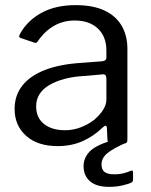

<svg xmlns="http://www.w3.org/2000/svg" viewBox="-20 -560 588 749"><path d="M382 -64Q345 -28 301.5 -9Q258 10 205 10Q127 10 82 -30Q37 -70 37 -135Q37 -188 67.5 -226.5Q98 -265 156.5 -287.5Q215 -310 301 -315L379 -321Q386 -322 390.5 -325Q395 -328 395 -336V-363Q395 -417 362 -448.5Q329 -480 271 -480Q228 -480 192 -460Q156 -440 128 -400Q125 -395 122 -393.5Q119 -392 113 -394L60 -412Q56 -414 55 -417Q54 -420 58 -428Q87 -480 142 -510Q197 -540 275 -540Q342 -540 386.5 -519.5Q431 -499 454 -460.5Q477 -422 477 -369V-15Q477 -6 473.5 -3Q470 0 463 0H412Q406 0 402.5 -4.5Q399 -9 399 -16L397 -62Q395 -76 382 -64ZM395 -254Q395 -271 381 -270L315 -264Q269 -262 233 -252.5Q197 -243 172 -228Q147 -213 134 -192.5Q121 -172 121 -145Q121 -101 151.5 -76.5Q182 -52 234 -52Q266 -52 295.5 -63.5Q325 -75 348 -93Q370 -112 382.5 -132Q395 -152 395 -171V-254ZM306 88Q306 57 328.5 32.5Q351 8 412 -11L474 -4Q423 18 399.5 37Q376 56 376 82Q376 101 387.5 110.5Q399 120 426 120Q447 120 463.5 115.5Q480 111 488 107Q499 102 499 112V141Q499 148 493 152Q481 158 457 163.5Q433 169 406 169Q356 169 331 147Q306 125 306 88Z"/></svg>

Font: Libre Franklin
Style: Regular
Weight: 400
Designer: Pablo Impallari, Rodrigo Fuenzalida, Nhung Nguyen
Foundry: Impallari Type
Version: Version 3.000